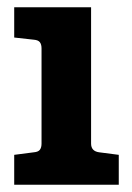

<svg xmlns="http://www.w3.org/2000/svg" viewBox="-20 -507 362 527"><path d="M19 -487V-404L73 -398Q85 -397 89.5 -391Q94 -385 94 -374V-113Q94 -102 89.5 -96Q85 -90 73 -89L19 -82V0H306V-82L252 -89Q230 -92 230 -113V-487Z"/></svg>

Font: Enriqueta
Style: Bold
Weight: 700
Designer: Viviana Monsalve, Gustavo Ibarra
Foundry: 72Puntos
Version: Version 2.000